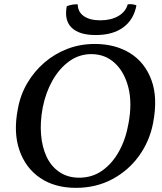

<svg xmlns="http://www.w3.org/2000/svg" viewBox="-20 -897 781 926"><path d="M346 9Q244 9 173.5 -39Q103 -87 73.5 -173Q44 -259 66 -371Q78 -439 111.5 -496Q145 -553 194.5 -595.5Q244 -638 305.5 -661.5Q367 -685 437 -685Q536 -685 607.5 -640.5Q679 -596 710.5 -510.5Q742 -425 718 -302Q701 -215 650 -144.5Q599 -74 521 -32.5Q443 9 346 9ZM362 -40Q425 -40 473.5 -74.5Q522 -109 554.5 -168Q587 -227 600 -303Q618 -401 599 -475.5Q580 -550 533.5 -593Q487 -636 420 -636Q362 -636 314 -601.5Q266 -567 233 -508.5Q200 -450 186 -378Q173 -309 178 -248Q183 -187 205 -140.5Q227 -94 267 -67Q307 -40 362 -40ZM442 -728Q362 -728 325.5 -763.5Q289 -799 302 -867Q314 -872 328.5 -874.5Q343 -877 355 -876Q355 -840 384 -819.5Q413 -799 464 -799Q515 -799 550.5 -819.5Q586 -840 596 -876Q609 -878 620.5 -876Q632 -874 638 -871Q625 -802 574.5 -765Q524 -728 442 -728Z"/></svg>

Font: Vollkorn Medium
Style: Italic
Weight: 500
Italic angle: -11°
Designer: Friedrich Althausen
Foundry: Friedrich Althausen
Version: Version 5.000